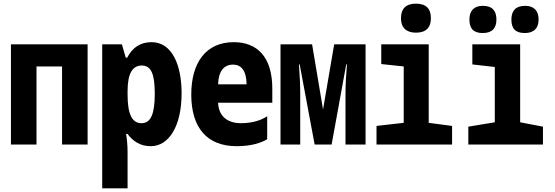

<svg xmlns="http://www.w3.org/2000/svg" viewBox="-20 -792 3040 1052"><path d="M40 0H180V-428H320V0H460V-549H40Z M540 240H679V41C679 1 675 -33 671 -58H679C711 -15 752 9 806 9C905 9 975 -100 975 -281C975 -432 925 -561 810 -561C749 -561 705 -531 677 -476H669L648 -549H540ZM756 -117C704 -117 679 -164 679 -275V-292C679 -392 707 -433 757 -433C808 -433 828 -387 828 -278C828 -172 808 -117 756 -117Z M1277 9C1358 9 1412 -10 1444 -29V-155C1414 -135 1367 -117 1300 -117C1229 -117 1178 -153 1175 -229H1472V-307C1472 -480 1389 -561 1261 -561C1110 -561 1028 -451 1028 -274C1028 -91 1115 9 1277 9ZM1175 -330C1177 -403 1208 -438 1257 -438C1302 -438 1330 -405 1331 -330Z M1517 0H1625V-278C1625 -327 1622 -382 1618 -439H1622L1704 0H1797L1877 -439H1881C1876 -382 1873 -324 1873 -278V0H1983V-549H1811L1750 -192L1690 -549H1517Z M2259 -613C2315 -613 2341 -642 2341 -692C2341 -745 2314 -772 2259 -772C2205 -772 2177 -745 2177 -692C2177 -640 2207 -613 2259 -613ZM2043 0H2457V-102L2329 -119V-549H2069V-441L2192 -428V-119L2043 -102Z M2625 -611C2678 -611 2700 -639 2700 -685C2700 -732 2678 -760 2626 -760C2576 -760 2552 -732 2552 -685C2552 -637 2573 -611 2625 -611ZM2855 -611C2907 -611 2931 -639 2931 -685C2931 -732 2907 -760 2857 -760C2805 -760 2782 -732 2782 -685C2782 -637 2803 -611 2855 -611ZM2546 0H2955V-98L2830 -122V-549H2568V-439L2691 -425V-122L2546 -98Z"/></svg>

Font: Noto Sans Mono ExtraCondensed ExtraBold
Style: Regular
Weight: 800
Width: 2
Designer: Monotype Design Team
Foundry: Monotype Imaging Inc.
Version: Version 2.014